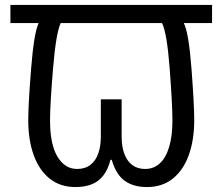

<svg xmlns="http://www.w3.org/2000/svg" viewBox="-20 -734 898 775"><path d="M285 21Q223 21 180.5 -13Q138 -47 116 -108Q94 -169 94 -249Q94 -311 105.5 -456Q117 -601 136 -641H22V-714H836V-641H722Q742 -601 753 -456Q764 -311 764 -249Q764 -169 742 -108Q720 -47 677.5 -13Q635 21 573 21Q518 21 483 -4.5Q448 -30 431 -89H426Q416 -50 397 -25.5Q378 -1 350 10Q322 21 285 21ZM291 -52Q324 -52 345.5 -69Q367 -86 377 -115.5Q387 -145 387 -182V-333H471V-182Q471 -141 482.5 -111.5Q494 -82 515 -67Q536 -52 566 -52Q600 -52 624.5 -74Q649 -96 662.5 -140Q676 -184 676 -248Q676 -311 665 -456Q654 -601 634 -641H225Q206 -601 194 -456Q182 -311 182 -248Q182 -151 212 -101.5Q242 -52 291 -52Z"/></svg>

Font: ugurmukhi85
Style: Book
Weight: 400
Designer: Jelle Bosma - Monotype Design Team
Foundry: Monotype Imaging Inc.
Version: Version 2.003